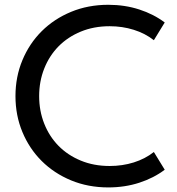

<svg xmlns="http://www.w3.org/2000/svg" viewBox="-20 -784 756 818"><path d="M45.9 -374.5Q45.9 -456.8 75.5 -527.7Q105 -598.6 157.7 -651.1Q210.5 -703.6 283 -733.6Q355.5 -763.6 441.4 -763.6Q511.8 -763.6 573.4 -743.6Q635 -723.6 681.8 -688.2L635.5 -612.7Q598.6 -641.8 550 -657Q501.4 -672.3 447.3 -672.3Q379.5 -672.3 324.1 -649.3Q268.6 -626.4 229.3 -586.4Q190 -546.4 168.4 -491.8Q146.8 -437.3 146.8 -374.5Q146.8 -311.8 168.4 -257.3Q190 -202.7 229.3 -162.7Q268.6 -122.7 324.1 -99.8Q379.5 -76.8 447.3 -76.8Q501.4 -76.8 550 -92Q598.6 -107.3 635.5 -136.4L681.8 -60.9Q635 -25.5 573.4 -5.5Q511.8 14.5 441.4 14.5Q355.5 14.5 283 -15.5Q210.5 -45.5 157.7 -98Q105 -150.5 75.5 -221.4Q45.9 -292.3 45.9 -374.5Z"/></svg>

Font: Spartan Med
Style: Regular
Weight: 500
Designer: Matt Bailey, Mirko Velimirovic
Foundry: Matt Bailey
Version: Version 1.005